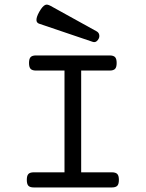

<svg xmlns="http://www.w3.org/2000/svg" viewBox="-20 -823 640 843"><path d="M263.2 -513.2H138.2Q121.6 -513.2 114.5 -520.5Q107.4 -527.8 107.4 -546.4Q107.4 -564.9 114.5 -572.3Q121.6 -579.6 138.2 -579.6H461.4Q478 -579.6 485.1 -572.3Q492.2 -564.9 492.2 -546.4Q492.2 -527.8 485.1 -520.5Q478 -513.2 461.4 -513.2H336.4V-66.4H471.2Q487.8 -66.4 494.9 -59.1Q502 -51.8 502 -33.2Q502 -14.6 494.9 -7.3Q487.8 0 471.2 0H128.4Q111.8 0 104.7 -7.3Q97.7 -14.6 97.7 -33.2Q97.7 -51.8 104.7 -59.1Q111.8 -66.4 128.4 -66.4H263.2ZM404.8 -685.1Q413.1 -680.2 415.3 -671.6Q417.5 -663.1 414.1 -654.8Q410.6 -646.5 403.6 -641.4Q396.5 -636.2 387.2 -639.2L152.3 -718.8Q147.5 -720.2 144 -723.9Q140.6 -727.5 140.1 -733.6Q139.6 -739.7 142.3 -748.8Q145 -757.8 152.3 -771Q160.2 -784.7 166.5 -791.7Q172.9 -798.8 178.5 -801.3Q184.1 -803.7 189.7 -802.2Q195.3 -800.8 201.7 -797.4Z"/></svg>

Font: Courier Prime
Style: Regular
Weight: 400
Designer: Alan Dague-Greene
Foundry: Quote-Unquote Apps
Version: Version 1.203